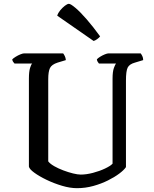

<svg xmlns="http://www.w3.org/2000/svg" viewBox="-20 -983 804 1003"><path d="M382 0Q346 0 304 -12.5Q262 -25 223.5 -43.5Q185 -62 159 -81Q133 -100 131 -113V-572Q131 -609 137 -628Q143 -647 148 -651H56Q53 -655 49 -659.5Q45 -664 44 -673Q50 -679 62 -686.5Q74 -694 86.5 -699Q99 -704 105 -704H310Q314 -699 318.5 -690Q323 -681 324 -669L281 -656Q250 -646 241 -627.5Q232 -609 232 -569V-140Q242 -127 263 -115Q284 -103 310.5 -93Q337 -83 361.5 -77Q386 -71 402 -71Q431 -71 465.5 -80Q500 -89 528.5 -102.5Q557 -116 568 -128V-572Q568 -609 575 -628Q582 -647 586 -651H497Q494 -655 490.5 -660Q487 -665 486 -673Q491 -679 503 -686.5Q515 -694 527.5 -699Q540 -704 546 -704H715Q719 -699 723.5 -690Q728 -681 728 -669L685 -656Q656 -648 647 -630Q638 -612 638 -562V-110Q628 -95 603.5 -76.5Q579 -58 544 -40.5Q509 -23 467.5 -11.5Q426 0 382 0ZM469 -769 279 -901Q283 -915 294.5 -929Q306 -943 319 -953Q332 -963 340 -963Q349 -963 374 -942Q399 -921 432.5 -882.5Q466 -844 503 -793Q498 -786 487.5 -778.5Q477 -771 469 -769Z"/></svg>

Font: Texturina
Style: Regular
Weight: 400
Designer: Guillermo Torres Carreño
Foundry: Omnibus-Type
Version: Version 1.002; ttfautohint (v1.8.3)